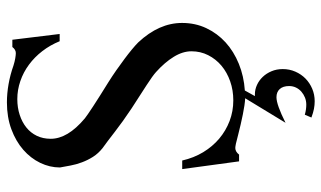

<svg xmlns="http://www.w3.org/2000/svg" viewBox="-212 -516 952 569"><g transform="rotate(-90 264.5 -232.0)"><path d="M480.5 -168.9Q480.5 -129.9 465.1 -97.2Q449.7 -64.5 422.9 -40Q396 -15.6 359.4 -0.7Q322.8 14.2 280.3 17.1L263.7 46.9H269Q283.2 46.9 296.6 53Q310.1 59.1 320.6 70.1Q331.1 81.1 337.4 96.2Q343.8 111.3 343.8 129.4Q343.8 149.4 336.2 166.7Q328.6 184.1 315.7 196.8Q302.7 209.5 285.4 216.8Q268.1 224.1 248.5 224.1Q237.3 224.1 225.8 221.9Q214.4 219.7 200.2 214.4L208.5 194.8Q217.3 197.3 224.4 198.2Q231.4 199.2 238.3 199.2Q249.5 199.2 259.3 195.3Q269 191.4 276.9 184.6Q284.7 177.7 289.1 168.5Q293.5 159.2 293.5 148.4Q293.5 130.4 284.7 120.6Q275.9 110.8 260.3 110.8Q238.3 110.8 184.6 137.7L257.3 18.1Q238.3 17.1 209.5 11.2Q180.7 5.4 148.4 -2.9Q132.3 -7.3 123 -9.3Q113.8 -11.2 109.9 -11.2Q99.1 -11.2 90.3 0H70.3L47.4 -168.5H72.8Q80.6 -134.3 97.4 -106.4Q114.3 -78.6 137.7 -58.8Q161.1 -39.1 189.9 -28.1Q218.8 -17.1 251 -17.1Q281.2 -17.1 307.6 -26.4Q334 -35.6 353.8 -52.2Q373.5 -68.8 385 -91.6Q396.5 -114.3 396.5 -141.1Q396.5 -167 380.1 -193.6Q363.8 -220.2 335 -246.1Q324.2 -255.9 296.4 -273.9Q268.6 -292 227.5 -318.4Q188 -344.7 158.2 -367.9Q128.4 -391.1 109.9 -404.3Q93.8 -417 83.7 -432.9Q73.7 -448.7 67.4 -465.8Q61 -482.9 57.9 -499.8Q54.7 -516.6 52.2 -530.8Q52.2 -561 65.9 -589.4Q79.6 -617.7 104.7 -639.6Q129.9 -661.6 165.5 -674.8Q201.2 -688 245.1 -688Q271.5 -688 299.3 -683.1Q327.1 -678.2 354.5 -668.5Q365.7 -665 375.7 -663.3Q385.7 -661.6 391.1 -661.6Q401.4 -661.6 409.2 -671.9H430.7L447.8 -531.7H426.3Q415 -559.6 397.2 -582.8Q379.4 -606 356.9 -622.6Q334.5 -639.2 308.3 -648.2Q282.2 -657.2 254.9 -657.2Q229.5 -657.2 208 -650.1Q186.5 -643.1 170.7 -630.4Q154.8 -617.7 146 -599.4Q137.2 -581.1 137.2 -558.1Q137.2 -533.2 152.1 -508.1Q167 -482.9 197.8 -457Q205.6 -450.7 233.2 -432.6Q260.7 -414.6 304.2 -387.7Q322.8 -376 340.3 -363.8Q357.9 -351.6 373.5 -339.8Q389.2 -328.1 401.9 -317.6Q414.6 -307.1 422.9 -298.8Q480.5 -237.3 480.5 -168.9Z"/></g></svg>

Font: XB Niloofar
Style: Regular
Weight: 400
Designer: Behnam
Foundry: Irmug
Version: Version 7.201 2008